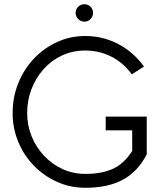

<svg xmlns="http://www.w3.org/2000/svg" viewBox="-20 -881 757 912"><path d="M385 11Q314 11 251.5 -17Q189 -45 141.5 -93.5Q94 -142 67 -206.5Q40 -271 40 -344Q40 -420 67 -486.5Q94 -553 141.5 -603Q189 -653 251.5 -681.5Q314 -710 385 -710Q468 -710 540.5 -672.5Q613 -635 664 -565L606 -528Q565 -584 508 -612.5Q451 -641 385 -641Q325 -641 274.5 -617.5Q224 -594 187 -552.5Q150 -511 129.5 -457.5Q109 -404 109 -344Q109 -286 130 -234Q151 -182 189 -141.5Q227 -101 277 -78Q327 -55 385 -55Q463 -55 516 -79Q569 -103 608 -164V-262H482V-327H677V-148Q635 -66 564 -27.5Q493 11 385 11ZM381 -778Q364 -778 351.5 -790.5Q339 -803 339 -820Q339 -837 351.5 -849Q364 -861 381 -861Q398 -861 410 -849Q422 -837 422 -820Q422 -803 410 -790.5Q398 -778 381 -778Z"/></svg>

Font: Kulim Park Light
Style: Regular
Weight: 300
Designer: Noponies / Dale Sattler
Foundry: Noponies
Version: Version 1.000; ttfautohint (v1.8.3)